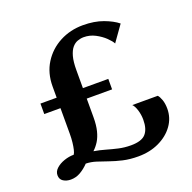

<svg xmlns="http://www.w3.org/2000/svg" viewBox="-133 -885 1024 1024"><g transform="rotate(-20 379.5 -372.5)"><path d="M482 7Q434 7 395.2 -2Q356.5 -11 324 -22.5Q291.5 -34 262.5 -43.2Q233.5 -52.5 204.5 -53Q182 -29.5 156.5 -14.8Q131 0 101.5 0Q77.5 0 59.5 -11.2Q41.5 -22.5 41.5 -46Q41.5 -67.5 59.8 -84Q78 -100.5 105.5 -110Q133 -119.5 160.5 -119.5Q166 -127.5 170 -144.2Q174 -161 176.5 -183.5Q179 -206 179 -231V-377H87V-436.5H179V-499.5Q179 -576 214.8 -632.5Q250.5 -689 310.2 -720.5Q370 -752 442 -752Q506.5 -752 556 -733.8Q605.5 -715.5 635 -691.5L571 -601.5Q563.5 -616.5 541.8 -637.5Q520 -658.5 489.5 -674.5Q459 -690.5 424.5 -690.5Q406.5 -690.5 389.2 -684.2Q372 -678 358.2 -661.8Q344.5 -645.5 336.2 -615.8Q328 -586 328 -538.5V-436.5H472V-377H328V-272Q328 -227 320 -195Q312 -163 298 -140.5Q284 -118 265.5 -101Q299 -95.5 330.8 -86.2Q362.5 -77 395.5 -69.5Q428.5 -62 465 -62Q526 -62 549.5 -88.8Q573 -115.5 573 -168Q573 -196.5 564.8 -223.2Q556.5 -250 544.5 -261.5H689Q698 -252.5 705.8 -230.8Q713.5 -209 713.5 -179.5Q713.5 -127.5 683.2 -85.2Q653 -43 600.5 -18Q548 7 482 7Z"/></g></svg>

Font: Merriweather 48pt
Style: Bold
Weight: 700
Version: Version 2.100